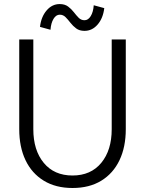

<svg xmlns="http://www.w3.org/2000/svg" viewBox="-20 -917 714 945"><path d="M144 -722.7V-281.2Q144 -177.7 195.3 -115.5Q246.6 -53.2 336.9 -53.2Q427.2 -53.2 478.5 -115.5Q529.8 -177.7 529.8 -281.2V-722.7H599.1V-281.2Q599.1 -193.4 568.1 -128.4Q537.1 -63.5 478.5 -27.6Q419.9 8.3 336.9 8.3Q254.4 8.3 195.6 -27.6Q136.7 -63.5 105.7 -128.4Q74.7 -193.4 74.7 -281.2V-722.7ZM228.5 -770.5 176.8 -784.7Q182.6 -834.5 209.5 -865.7Q236.3 -897 273.9 -897Q298.8 -897 314.9 -885Q331.1 -873 343.3 -857.2Q355.5 -841.3 367.4 -829.3Q379.4 -817.4 396 -817.4Q414.1 -817.4 426.5 -837.6Q439 -857.9 441.4 -891.1L493.2 -877Q487.3 -827.1 460.4 -796.1Q433.6 -765.1 396 -765.1Q371.1 -765.1 355 -777.1Q338.9 -789.1 326.7 -804.9Q314.5 -820.8 302.5 -832.8Q290.5 -844.7 273.9 -844.7Q255.9 -844.7 243.4 -824.2Q231 -803.7 228.5 -770.5Z"/></svg>

Font: Giphurs Light
Style: Regular
Weight: 300
Version: Version 0.920; ttfautohint (v1.8.4.7-5d5b)